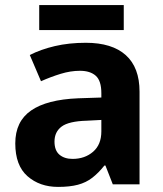

<svg xmlns="http://www.w3.org/2000/svg" viewBox="-20 -724 639 754"><path d="M317 -556Q420 -556 474 -507.5Q528 -459 528 -364V0H423L394 -74H390Q367 -45 342.5 -26Q318 -7 286 1.5Q254 10 208 10Q136 10 88 -32Q40 -74 40 -161Q40 -247 102 -290Q164 -333 287 -338L378 -341V-358Q378 -407 356 -426.5Q334 -446 294 -446Q257 -446 218 -434Q179 -422 141 -405L97 -508Q140 -530 195.5 -543Q251 -556 317 -556ZM321 -250Q250 -248 222 -227Q194 -206 194 -168Q194 -133 213.5 -116.5Q233 -100 265 -100Q313 -100 345.5 -128Q378 -156 378 -208V-253ZM466 -704V-606H134V-704Z"/></svg>

Font: Noto Sans Cherokee
Style: Regular
Weight: 400
Designer: Monotype Design Team
Foundry: Monotype Imaging Inc.
Version: Version 2.001